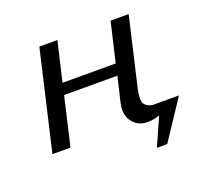

<svg xmlns="http://www.w3.org/2000/svg" viewBox="-103 -558 845 800"><g transform="rotate(-20 319.5 -158.0)"><path d="M543 -439.9 472.2 -134.8Q466.8 -111.3 466.8 -88.9Q466.8 -69.8 481.7 -59.8Q496.6 -49.8 511.2 -49.8H624L508.8 124H462.9L518.1 0Q495.1 9.8 462.9 9.8Q426.3 9.8 403.6 -14.6Q380.9 -39.1 380.9 -74.2Q380.9 -84.5 384.8 -104L411.1 -214.8H174.8L125 0H44.9L147 -439.9H227.1L186 -265.1H421.9L462.9 -439.9Z"/></g></svg>

Font: Pfennig
Style: Italic
Weight: 500
Italic angle: -13°
Version: Version 20120410 ; ttfautohint (v0.8)